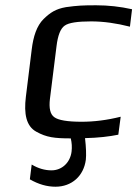

<svg xmlns="http://www.w3.org/2000/svg" viewBox="-20 -514 520 727"><path d="M175 131C150 131 125 124 100 109L93 165C126 184 158 193 190 193C252 193 297 152 305 91C307 72 306 45 302 9C351 8 394 3 428 -4L437 -72C385 -59 336 -53 289 -53C235 -53 201 -59 186 -70C170 -81 165 -104 169 -139L194 -339C199 -380 209 -406 225 -417C240 -428 274 -433 325 -433C372 -433 421 -426 472 -413L480 -479C435 -489 390 -494 344 -494C293 -494 274 -493 230 -487C190 -480 170 -466 145 -442C119 -416 106 -376 100 -326L78 -148C70 -83 79 -36 118 -15C156 6 186 10 248 10C252 27 253 43 251 60C246 101 215 131 175 131Z"/></svg>

Font: Gamestation Text
Style: Italic
Weight: 400
Designer: Jonas Hecksher
Foundry: Jonas Hecksher, Playtypeª, e-types AS
Version: Version 1.003